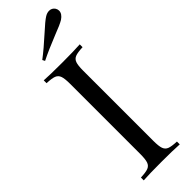

<svg xmlns="http://www.w3.org/2000/svg" viewBox="-309 -948 961 961"><g transform="rotate(-45 171.5 -468.0)"><path d="M42 0ZM306.6 -935.5Q326.2 -935.5 337.4 -918.9Q342.8 -909.7 342.8 -900.4Q342.8 -878.4 316.4 -860.8Q294.4 -847.7 245.1 -829.1Q167 -797.9 115.2 -772L108.4 -785.2Q152.8 -818.8 214.8 -875Q256.3 -913.1 276.4 -925.8Q291.5 -935.5 306.6 -935.5ZM215.3 -602.1V-106Q215.3 -68.4 221.4 -51.3Q227.5 -34.2 243.9 -27.8Q260.3 -21.5 296.4 -20V0Q250.5 -2.9 169.4 -2.9Q83.5 -2.9 41.5 0V-20Q77.6 -21.5 94 -27.8Q110.4 -34.2 116.5 -51.3Q122.6 -68.4 122.6 -106V-602.1Q122.6 -639.6 116.5 -656.7Q110.4 -673.8 94 -680.2Q77.6 -686.5 41.5 -688V-708Q83 -705.1 169.4 -705.1Q250.5 -705.1 296.4 -708V-688Q260.3 -686.5 243.9 -680.2Q227.5 -673.8 221.4 -656.7Q215.3 -639.6 215.3 -602.1Z"/></g></svg>

Font: TypoPRO Playfair Display
Style: Regular
Weight: 400
Designer: Claus Eggers Sørensen
Foundry: Claus Eggers Sørensen
Version: Version 1.004;PS 001.004;hotconv 1.0.70;makeotf.lib2.5.58329